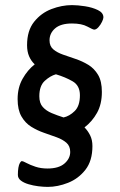

<svg xmlns="http://www.w3.org/2000/svg" viewBox="-20 -726 469 752"><path d="M262 -706Q284 -706 313 -701.5Q342 -697 363.5 -686.5Q385 -676 385 -658Q385 -652 379.5 -640.5Q374 -629 365.5 -619.5Q357 -610 349 -610Q344 -610 322 -622Q300 -634 262 -634Q218 -634 196 -615Q174 -596 174 -568Q174 -545 189 -532.5Q204 -520 227 -512Q250 -504 276.5 -495Q303 -486 326 -472Q349 -458 364 -433Q379 -408 379 -366Q379 -318 360 -284Q341 -250 311 -227Q324 -214 333 -196Q342 -178 342 -154Q342 -96 314.5 -61Q287 -26 246.5 -10Q206 6 167 6Q150 6 130 3.5Q110 1 91.5 -4.5Q73 -10 61.5 -19Q50 -28 50 -41Q50 -57 52 -69Q54 -81 58 -88Q62 -95 66 -95Q70 -95 84 -87.5Q98 -80 119 -73Q140 -66 166 -66Q210 -66 232.5 -85.5Q255 -105 255 -131Q255 -154 240 -167Q225 -180 201.5 -188.5Q178 -197 152 -206Q126 -215 102.5 -229.5Q79 -244 64 -270Q49 -296 49 -338Q49 -383 68.5 -417.5Q88 -452 116 -474Q102 -487 94 -505.5Q86 -524 86 -549Q86 -606 113.5 -640.5Q141 -675 181.5 -690.5Q222 -706 262 -706ZM199 -435Q177 -429 155.5 -409.5Q134 -390 134 -349Q134 -322 147.5 -307Q161 -292 182.5 -283Q204 -274 229 -266Q252 -271 272.5 -291Q293 -311 293 -353Q293 -391 264.5 -407.5Q236 -424 199 -435Z"/></svg>

Font: Asap VF Beta
Style: Italic
Weight: 400
Italic angle: -6°
Designer: Pablo Cosgaya
Foundry: Pablo Cosgaya
Version: Version 1.007